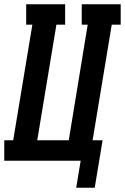

<svg xmlns="http://www.w3.org/2000/svg" viewBox="-39 -755 587 902"><path d="M319 127 340 0H-19V-96H23L113 -639H84V-735H267V-639H226L136 -96H284L373 -639H345V-735H528V-639H486L396 -96H443L406 127Z"/></svg>

Font: Iosevka Slab
Style: Bold Italic
Weight: 700
Italic angle: -9°
Monospace: yes
Designer: Belleve Invis
Foundry: Belleve Invis
Version: Version 11.1.0; ttfautohint (v1.8.3)